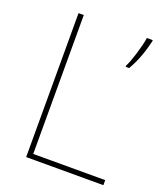

<svg xmlns="http://www.w3.org/2000/svg" viewBox="-132 -805 771 895"><g transform="rotate(20 253.0 -357.0)"><path d="M103 0H486V-25H129V-714H103ZM471 -708V-714H442C436 -671 411 -590 395 -560V-554H412C440 -601 459 -656 471 -708Z"/></g></svg>

Font: Noto Sans Lao Thin
Style: Regular
Weight: 100
Designer: Monotype Design Team
Foundry: Monotype Imaging Inc.
Version: Version 2.003